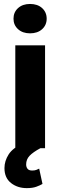

<svg xmlns="http://www.w3.org/2000/svg" viewBox="-20 -761 310 986"><path d="M49.3 -665Q49.3 -698.2 72.8 -719.5Q96.2 -740.7 134.3 -740.7Q172.9 -740.7 196.3 -719.5Q219.7 -698.2 219.7 -665Q219.7 -632.3 196.3 -611.1Q172.9 -589.8 134.3 -589.8Q96.2 -589.8 72.8 -611.1Q49.3 -632.3 49.3 -665ZM211.4 -528.3V0H58.6V-528.3ZM105.5 -29.3 187.5 0Q149.4 20.5 131.8 39.1Q114.3 57.6 114.3 83.5Q114.3 96.7 121.3 105.7Q128.4 114.7 145 114.7Q157.7 114.7 166.3 111.6Q174.8 108.4 181.2 105L198.2 183.6Q186 190.9 166.5 198Q147 205.1 117.7 205.1Q69.8 205.1 36.4 178.7Q2.9 152.3 2.9 102.1Q2.9 65.9 24.4 32Q45.9 -2 105.5 -29.3Z"/></svg>

Font: Vazirmatn UI FD ExtraBold
Style: Regular
Weight: 800
Designer: Saber Rastikerdar
Foundry: Saber Rastikerdar
Version: Version 33.003